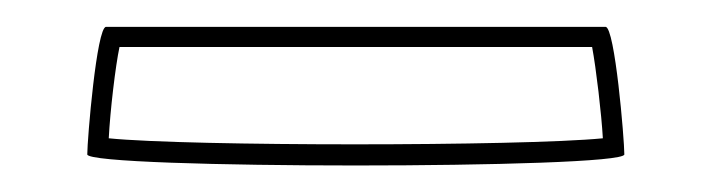

<svg xmlns="http://www.w3.org/2000/svg" viewBox="-20 -376 533 143"><path d="M45 -261C45 -250 445 -250 445 -261C445 -272 438 -356 431 -356H59C52 -356 45 -272 45 -261ZM61 -273C62 -293 66 -327 69 -341H421C424 -325 428 -291 429 -273C368 -267 120 -267 61 -273Z"/></svg>

Font: Ampere
Style: OuLn
Weight: 400
Version: Version 1